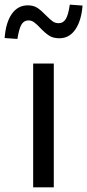

<svg xmlns="http://www.w3.org/2000/svg" viewBox="-43 -808 376 828"><path d="M0 0ZM100 -534H189V0H100ZM-23 -644Q-18 -711 8 -748Q34 -785 77 -785Q102 -785 119 -773.5Q136 -762 156 -741Q173 -724 184 -716Q195 -708 210 -708Q230 -708 241 -726.5Q252 -745 258 -788L313 -784Q308 -719 282 -681Q256 -643 213 -643Q186 -643 168.5 -654.5Q151 -666 130 -688Q115 -704 104 -712Q93 -720 80 -720Q60 -720 49.5 -702Q39 -684 32 -640Z"/></svg>

Font: Martel Sans
Style: Regular
Weight: 400
Designer: Dan Reynolds and Mathieu Réguer
Foundry: Dan Reynolds and Mathieu Réguer
Version: Version 1.002; ttfautohint (v1.1) -l 5 -r 5 -G 72 -x 0 -D la